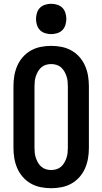

<svg xmlns="http://www.w3.org/2000/svg" viewBox="-20 -985 540 1013"><path d="M250 8Q222 8 194.5 2.5Q167 -3 143 -16.5Q119 -30 100.5 -51Q82 -72 71 -97.5Q60 -123 55.5 -150Q51 -177 51 -205V-530Q51 -558 55.5 -585Q60 -612 71 -637.5Q82 -663 100.5 -684Q119 -705 143 -718.5Q167 -732 194.5 -737.5Q222 -743 250 -743Q278 -743 305.5 -737.5Q333 -732 357 -718.5Q381 -705 399.5 -684Q418 -663 429 -637.5Q440 -612 444.5 -585Q449 -558 449 -530V-205Q449 -177 444.5 -150Q440 -123 429 -97.5Q418 -72 399.5 -51Q381 -30 357 -16.5Q333 -3 305.5 2.5Q278 8 250 8ZM250 -88Q264 -88 277.5 -92Q291 -96 301.5 -105Q312 -114 319 -126Q326 -138 330.5 -151Q335 -164 336.5 -177.5Q338 -191 338 -205V-530Q338 -544 336.5 -557.5Q335 -571 330.5 -584Q326 -597 319 -609Q312 -621 301.5 -630Q291 -639 277.5 -643Q264 -647 250 -647Q236 -647 222.5 -643Q209 -639 198.5 -630Q188 -621 181 -609Q174 -597 169.5 -584Q165 -571 163.5 -557.5Q162 -544 162 -530V-205Q162 -191 163.5 -177.5Q165 -164 169.5 -151Q174 -138 181 -126Q188 -114 198.5 -105Q209 -96 222.5 -92Q236 -88 250 -88ZM250 -805Q234 -805 218 -810Q202 -815 191 -826Q180 -837 175 -853Q170 -869 170 -885Q170 -901 175 -917Q180 -933 191 -944Q202 -955 218 -960Q234 -965 250 -965Q266 -965 282 -960Q298 -955 309 -944Q320 -933 325 -917Q330 -901 330 -885Q330 -869 325 -853Q320 -837 309 -826Q298 -815 282 -810Q266 -805 250 -805Z"/></svg>

Font: Iosevka
Style: Bold
Weight: 700
Monospace: yes
Designer: Belleve Invis
Foundry: Belleve Invis
Version: Version 32.5.0; ttfautohint (v1.8.4)